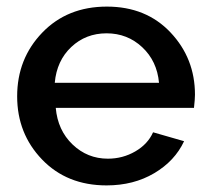

<svg xmlns="http://www.w3.org/2000/svg" viewBox="-20 -552 635 582"><path d="M303 10Q183 10 107.5 -68.5Q32 -147 32 -260Q32 -374 108 -453Q184 -532 304 -532Q423 -532 497 -453.5Q571 -375 571 -265Q571 -252 568 -225H149Q155 -157 200 -114Q245 -71 307 -71Q352 -71 390 -93Q428 -115 444 -151L538 -124Q510 -64 447.5 -27Q385 10 303 10ZM146 -301H462Q456 -367 411 -409Q366 -451 303 -451Q240 -451 196 -409.5Q152 -368 146 -301Z"/></svg>

Font: Raleway
Style: Regular
Weight: 600
Designer: Matt McInerney, Pablo Impallari, Rodrigo Fuenzalida
Foundry: Matt McInerney, Pablo Impallari, Rodrigo Fuenzalida
Version: Version 1.000;PS 001.001;hotconv 1.0.56; ttfautohint (v1.5)